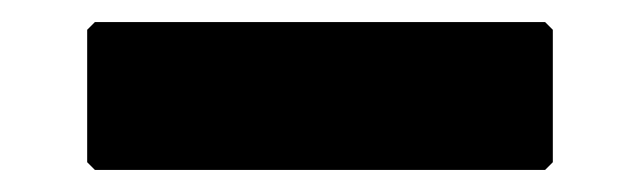

<svg xmlns="http://www.w3.org/2000/svg" viewBox="-20 -781 579 174"><path d="M66 -761 59 -754V-634L66 -627H474L481 -634V-754L474 -761Z"/></svg>

Font: Hussar Woodtype
Style: Blk
Weight: 900
Foundry: Cannot Into Space Fonts
Version: Version 1.07